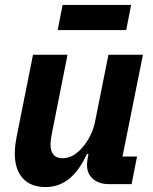

<svg xmlns="http://www.w3.org/2000/svg" viewBox="-20 -747 622 779"><path d="M214 -625H492L512 -727H234ZM114 -525 49 -200C44 -173 40 -150 40 -124C40 -38 85 12 164 12C244 12 294 -40 333 -122H339L336 -107C335 -102 333 -88 333 -77C333 -28 371 0 421 0H514L536 -112H477L560 -525H420L366 -255C358 -215 341 -181 318 -153C295 -125 268 -105 234 -105C200 -105 185 -126 185 -160C185 -175 188 -194 192 -213L254 -525Z"/></svg>

Font: LVC Sans
Style: Bold Italic
Weight: 700
Italic angle: -11.31°
Designer: Mike Abbink, Paul van der Laan, Pieter van Rosmalen
Foundry: Bold Monday
Version: Version 3.0